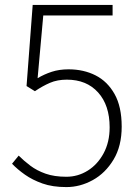

<svg xmlns="http://www.w3.org/2000/svg" viewBox="-20 -748 568 781"><path d="M250 13Q194 13 153 -1.5Q112 -16 81.5 -37.5Q51 -59 29 -82L56 -115Q77 -94 103.5 -74Q130 -54 165.5 -41.5Q201 -29 250 -29Q297 -29 337 -54Q377 -79 401.5 -124.5Q426 -170 426 -230Q426 -320 379 -372Q332 -424 252 -424Q213 -424 183 -411Q153 -398 122 -377L88 -398L113 -728H438V-685H156L133 -430Q160 -446 190.5 -456Q221 -466 259 -466Q320 -466 368.5 -441.5Q417 -417 446 -365.5Q475 -314 475 -233Q475 -154 442 -99Q409 -44 357.5 -15.5Q306 13 250 13Z"/></svg>

Font: Noto Sans SC Thin ExtraLight
Style: Regular
Weight: 250
Version: Version 2.004-H2;hotconv 1.0.118;makeotfexe 2.5.65603